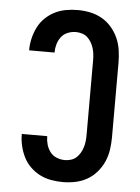

<svg xmlns="http://www.w3.org/2000/svg" viewBox="-53 -785 607 835"><g transform="rotate(5 250.0 -367.5)"><path d="M253 8Q227 8 201.5 3.5Q176 -1 153 -12.5Q130 -24 111 -42.5Q92 -61 80.5 -84Q69 -107 63 -132.5Q57 -158 57 -184V-185H168V-184Q168 -166 173 -148.5Q178 -131 189 -116.5Q200 -102 217.5 -95Q235 -88 253 -88Q266 -88 279.5 -92Q293 -96 303 -105Q313 -114 320 -126Q327 -138 331 -151Q335 -164 336.5 -177.5Q338 -191 338 -205V-530Q338 -544 336.5 -557.5Q335 -571 331 -584Q327 -597 320 -609Q313 -621 303 -630Q293 -639 279.5 -643Q266 -647 253 -647Q235 -647 217.5 -640Q200 -633 189 -618.5Q178 -604 173 -586.5Q168 -569 168 -551V-550H57V-551Q57 -577 63 -602.5Q69 -628 80.5 -651Q92 -674 111 -692.5Q130 -711 153 -722.5Q176 -734 201.5 -738.5Q227 -743 253 -743Q280 -743 307 -737.5Q334 -732 358 -718.5Q382 -705 400.5 -683.5Q419 -662 430 -637Q441 -612 445 -584.5Q449 -557 449 -530V-205Q449 -178 445 -150.5Q441 -123 430 -98Q419 -73 400.5 -51.5Q382 -30 358 -16.5Q334 -3 307 2.5Q280 8 253 8Z"/></g></svg>

Font: Iosevka Algr
Style: Bold
Weight: 700
Monospace: yes
Designer: Belleve Invis
Foundry: Belleve Invis
Version: Version 26.0.2; ttfautohint (v1.8.3)